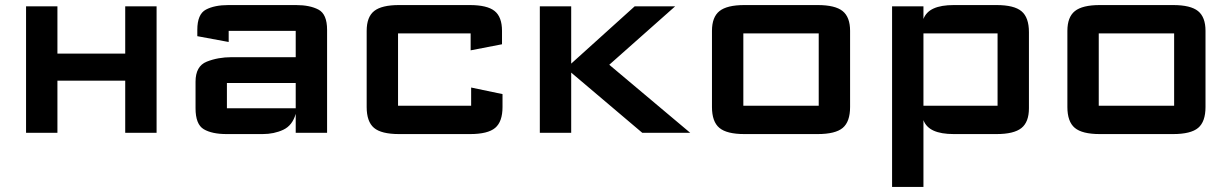

<svg xmlns="http://www.w3.org/2000/svg" viewBox="-20 -525 4862 759"><path d="M83 0V-500H207V-313H475V-500H599V0H475V-206H207V0Z M876 5Q818 5 785.5 -14.2Q753 -33.5 753 -97V-202Q753 -263.5 797.2 -281.2Q841.5 -299 896 -299H1149V-403Q1149 -403 1149 -403Q1149 -403 1149 -403H884Q884 -403 884 -403Q884 -403 884 -403V-359L760 -382V-407Q760 -469 794 -487Q828 -505 883 -505H1150Q1205 -505 1239 -487Q1273 -469 1273 -407V0H1149V-75Q1136 -29 1099.8 -12Q1063.5 5 1018 5ZM877 -97Q877 -97 877 -97Q877 -97 877 -97H1149V-197H877Q877 -197 877 -197Q877 -197 877 -197Z M1429.5 -102V-403Q1429.5 -458 1459.2 -481.5Q1489 -505 1557.5 -505H1836.5Q1906 -505 1935.2 -481.5Q1964.5 -458 1964.5 -403V-350L1840.5 -326V-393Q1840.5 -393 1840.5 -393Q1840.5 -393 1840.5 -393H1553.5Q1553.5 -393 1553.5 -393Q1553.5 -393 1553.5 -393V-107Q1553.5 -107 1553.5 -107Q1553.5 -107 1553.5 -107H1842.5Q1842.5 -107 1842.5 -107Q1842.5 -107 1842.5 -107V-179L1966.5 -153V-102Q1966.5 -44 1937.5 -19.5Q1908.5 5 1838.5 5H1557.5Q1487.5 5 1458.5 -19.5Q1429.5 -44 1429.5 -102Z M2114 0V-500H2238V-273.5L2489 -500H2649L2388.5 -269L2708.5 0H2519L2238 -238V0Z M2794.5 -102V-403Q2794.5 -457.5 2824.2 -481.2Q2854 -505 2922.5 -505H3212.5Q3281.5 -505 3311 -481.2Q3340.5 -457.5 3340.5 -403V-102Q3340.5 -44 3311.5 -19.5Q3282.5 5 3212.5 5H2922.5Q2853 5 2823.8 -19.5Q2794.5 -44 2794.5 -102ZM2918.5 -107Q2918.5 -107 2918.5 -107Q2918.5 -107 2918.5 -107H3216.5Q3216.5 -107 3216.5 -107Q3216.5 -107 3216.5 -107V-393Q3216.5 -393 3216.5 -393Q3216.5 -393 3216.5 -393H2918.5Q2918.5 -393 2918.5 -393Q2918.5 -393 2918.5 -393Z M3506.5 214V-500H3630.5V-450Q3641 -478 3670.8 -491.5Q3700.5 -505 3750.5 -505H3919.5Q3989 -505 4018.2 -480.5Q4047.5 -456 4047.5 -398V-97Q4047.5 -42.5 4017.8 -18.8Q3988 5 3919.5 5H3750.5Q3700.5 5 3670.8 -8.5Q3641 -22 3630.5 -50V214ZM3630.5 -107H3923.5Q3923.5 -107 3923.5 -107Q3923.5 -107 3923.5 -107V-393Q3923.5 -393 3923.5 -393Q3923.5 -393 3923.5 -393H3630.5Z M4199.5 -102V-403Q4199.5 -457.5 4229.2 -481.2Q4259 -505 4327.5 -505H4617.5Q4686.5 -505 4716 -481.2Q4745.5 -457.5 4745.5 -403V-102Q4745.5 -44 4716.5 -19.5Q4687.5 5 4617.5 5H4327.5Q4258 5 4228.8 -19.5Q4199.5 -44 4199.5 -102ZM4323.5 -107Q4323.5 -107 4323.5 -107Q4323.5 -107 4323.5 -107H4621.5Q4621.5 -107 4621.5 -107Q4621.5 -107 4621.5 -107V-393Q4621.5 -393 4621.5 -393Q4621.5 -393 4621.5 -393H4323.5Q4323.5 -393 4323.5 -393Q4323.5 -393 4323.5 -393Z"/></svg>

Font: Science Gothic
Style: Regular
Weight: 400
Designer: Thomas Phinney, Vassil Kateliev, Brandon Buerkle
Foundry: Font Detective LLC
Version: Version 1.018